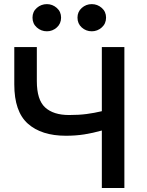

<svg xmlns="http://www.w3.org/2000/svg" viewBox="-20 -934 730 954"><path d="M486 0V-285.5Q441.5 -273 398.8 -266.2Q356 -259.5 307.5 -259.5Q186 -259.5 118.5 -319.5Q51 -379.5 51 -514.5V-700H163V-531Q163 -438 204.2 -400.2Q245.5 -362.5 323 -362.5Q372 -362.5 410.2 -367.5Q448.5 -372.5 486 -381.5V-700H598V0ZM213 -778.5Q184.5 -778.5 163 -797.5Q141.5 -816.5 141.5 -846.5Q141.5 -876 163 -894.8Q184.5 -913.5 213 -913.5Q240.5 -913.5 262 -894.8Q283.5 -876 283.5 -846.5Q283.5 -816.5 262.2 -797.5Q241 -778.5 213 -778.5ZM436 -778.5Q407.5 -778.5 386.2 -797.5Q365 -816.5 365 -846.5Q365 -875.5 386.2 -894.5Q407.5 -913.5 436 -913.5Q464 -913.5 485.5 -894.8Q507 -876 507 -846.5Q507 -816.5 485.5 -797.5Q464 -778.5 436 -778.5Z"/></svg>

Font: Geologica
Style: Regular
Weight: 400
Designer: Sindre Bremnes, Frode Helland
Foundry: Monokrom Skriftforlag AS
Version: Version 1.010; ttfautohint (v1.8.4.7-5d5b);gftools[0.9.28]